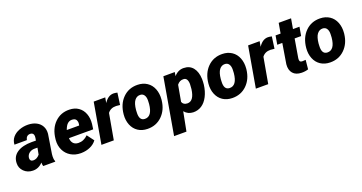

<svg xmlns="http://www.w3.org/2000/svg" viewBox="-45 -1400 4415 2343"><g transform="rotate(-20 2163.0 -228.5)"><path d="M291.5 0Q284.7 -19 284.7 -47.9Q230.5 11.7 155.3 9.8Q86.4 8.8 41 -36.1Q-4.4 -81.1 -1.5 -145Q1 -231 70.3 -277.1Q139.6 -323.2 259.8 -323.2L313.5 -322.3L319.3 -352.1L321.3 -377.9Q319.3 -422.4 276.9 -423.8Q224.1 -424.8 211.9 -365.7L50.8 -365.2Q53.2 -418.5 85.4 -457.8Q117.7 -497.1 173.1 -518.3Q228.5 -539.6 291 -538.1Q351.1 -536.6 396.2 -512.9Q441.4 -489.3 463.9 -447Q486.3 -404.8 481 -349.6L441.4 -101.1L439 -70.8Q437 -34.7 448.2 -9.3L447.8 0ZM199.7 -106.4Q249 -104.5 286.1 -149.9L302.2 -234.9L260.7 -235.4Q222.2 -234.4 194.3 -212.6Q166.5 -190.9 161.6 -153.3Q159.2 -133.3 169.2 -120.4Q179.2 -107.4 199.7 -106.4Z M775.9 9.8Q705.1 9.3 649.7 -23.7Q594.2 -56.6 565.9 -115.5Q537.6 -174.3 543.5 -245.1L544.9 -258.8Q558.1 -389.2 635.5 -465.1Q712.9 -541 825.2 -538.1Q893.1 -537.1 941.4 -503.7Q989.7 -470.2 1012.2 -411.4Q1034.7 -352.5 1026.9 -279.3L1017.6 -212.4H703.1Q704.1 -170.9 726.6 -145Q749 -119.1 792 -117.7Q861.8 -115.7 917.5 -171.4L984.9 -82Q955.1 -39.6 901.6 -15.4Q848.1 8.8 784.7 9.8ZM814.9 -411.6Q780.8 -412.6 755.6 -390.1Q730.5 -367.7 711.9 -314.9H872.6L875.5 -329.1Q878.4 -346.2 876.5 -361.3Q868.2 -410.2 814.9 -411.6Z M1427.7 -379.4Q1401.9 -383.3 1377.9 -384.3Q1305.7 -386.2 1267.6 -334.5L1208 0H1047.4L1139.2 -528.3L1289.1 -528.8L1276.9 -459.5Q1328.6 -539.6 1398.9 -539.6Q1418.9 -539.6 1448.7 -532.7Z M1709.5 -538.1Q1780.3 -537.1 1832 -502.7Q1883.8 -468.3 1908 -406.7Q1932.1 -345.2 1925.3 -270L1924.3 -259.3Q1910.6 -137.7 1834 -63Q1757.3 11.7 1644.5 9.8Q1574.2 8.8 1522.9 -25.1Q1471.7 -59.1 1447 -120.1Q1422.4 -181.2 1429.2 -255.9Q1441.4 -385.7 1518.3 -462.9Q1595.2 -540 1709.5 -538.1ZM1589.8 -255.9 1588.4 -227.1Q1581.5 -118.2 1654.8 -116.2Q1749.5 -113.3 1764.6 -270L1766.6 -314.5Q1767.6 -358.4 1750.2 -384.5Q1732.9 -410.6 1699.2 -411.6Q1654.8 -413.1 1626.2 -375.2Q1597.7 -337.4 1589.8 -255.9Z M2473.1 -263.7Q2462.9 -180.7 2429.7 -116Q2396.5 -51.3 2347.4 -19.8Q2298.3 11.7 2237.8 10.3Q2168.5 8.3 2125.5 -44.4L2077.6 203.1H1917L2043.9 -528.3L2192.4 -528.8L2184.1 -478.5Q2237.3 -540 2309.6 -538.1Q2386.7 -537.1 2429.9 -482.9Q2473.1 -428.7 2476.1 -335Q2477.1 -304.7 2473.1 -263.7ZM2316.9 -329.1Q2314.5 -409.7 2262.2 -411.1Q2211.4 -414.1 2177.7 -369.6L2140.1 -160.2Q2155.3 -117.7 2207.5 -116.7Q2293 -115.2 2312.5 -263.7Q2316.9 -310.5 2316.9 -329.1Z M2810.1 -538.1Q2880.9 -537.1 2932.6 -502.7Q2984.4 -468.3 3008.5 -406.7Q3032.7 -345.2 3025.9 -270L3024.9 -259.3Q3011.2 -137.7 2934.6 -63Q2857.9 11.7 2745.1 9.8Q2674.8 8.8 2623.5 -25.1Q2572.3 -59.1 2547.6 -120.1Q2522.9 -181.2 2529.8 -255.9Q2542 -385.7 2618.9 -462.9Q2695.8 -540 2810.1 -538.1ZM2690.4 -255.9 2689 -227.1Q2682.1 -118.2 2755.4 -116.2Q2850.1 -113.3 2865.2 -270L2867.2 -314.5Q2868.2 -358.4 2850.8 -384.5Q2833.5 -410.6 2799.8 -411.6Q2755.4 -413.1 2726.8 -375.2Q2698.2 -337.4 2690.4 -255.9Z M3433.1 -379.4Q3407.2 -383.3 3383.3 -384.3Q3311 -386.2 3272.9 -334.5L3213.4 0H3052.7L3144.5 -528.3L3294.4 -528.8L3282.2 -459.5Q3334 -539.6 3404.3 -539.6Q3424.3 -539.6 3454.1 -532.7Z M3750 -659.7 3727.1 -528.3H3811.5L3791.5 -414.1H3707L3666 -171.4Q3662.6 -146.5 3669.2 -133.8Q3675.8 -121.1 3702.1 -120.1Q3712.4 -119.6 3744.1 -122.6L3732.4 -3.4Q3691.9 9.8 3646 8.8Q3571.3 7.8 3534.2 -35.2Q3497.1 -78.1 3503.9 -151.9L3546.9 -414.1H3481.4L3501 -528.3H3566.4L3589.4 -659.7Z M4080.1 -538.1Q4150.9 -537.1 4202.6 -502.7Q4254.4 -468.3 4278.6 -406.7Q4302.7 -345.2 4295.9 -270L4294.9 -259.3Q4281.2 -137.7 4204.6 -63Q4127.9 11.7 4015.1 9.8Q3944.8 8.8 3893.6 -25.1Q3842.3 -59.1 3817.6 -120.1Q3793 -181.2 3799.8 -255.9Q3812 -385.7 3888.9 -462.9Q3965.8 -540 4080.1 -538.1ZM3960.4 -255.9 3959 -227.1Q3952.1 -118.2 4025.4 -116.2Q4120.1 -113.3 4135.3 -270L4137.2 -314.5Q4138.2 -358.4 4120.8 -384.5Q4103.5 -410.6 4069.8 -411.6Q4025.4 -413.1 3996.8 -375.2Q3968.3 -337.4 3960.4 -255.9Z"/></g></svg>

Font: TypoPRO Roboto
Style: Italic
Weight: 900
Italic angle: -12°
Designer: Google
Version: Version 2.136; 2016